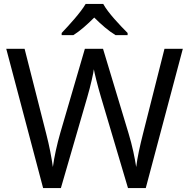

<svg xmlns="http://www.w3.org/2000/svg" viewBox="-20 -964 970 984"><path d="M509 -944H419C393 -899 333 -834 296 -795V-784H356C391 -806 427 -838 463 -874C499 -838 537 -805 572 -784H634V-795C596 -833 533 -899 509 -944ZM917 -714H823L713 -279C697 -216 684 -157 678 -108C671 -154 658 -218 639 -280L508 -714H415L289 -283C272 -224 258 -160 251 -108C244 -158 233 -216 217 -278L106 -714H12L201 0H292L427 -465C445 -526 459 -591 461 -609C464 -591 480 -525 497 -468L636 0H727Z"/></svg>

Font: Noto Sans Arabic
Style: Regular
Weight: 400
Designer: Monotype Design Team, Nadine Chahine, Nizar Qandah and Khaled Hosny
Foundry: Monotype Imaging Inc.
Version: Version 2.012